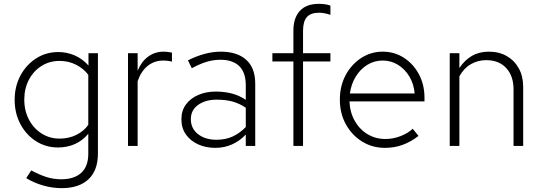

<svg xmlns="http://www.w3.org/2000/svg" viewBox="-20 -757 2810 996"><path d="M300 219Q251 219 203 205Q155 191 116 167L142 127Q185 150 221.5 161.5Q258 173 297 173Q365 173 401.5 139.5Q438 106 438 41V-63Q408 -27 368 -9.5Q328 8 281 8Q217 8 166 -25Q115 -58 85.5 -114Q56 -170 56 -239Q56 -308 85.5 -364Q115 -420 166.5 -453.5Q218 -487 283 -487Q327 -487 367.5 -469.5Q408 -452 439 -417V-481H488V39Q488 127 439 173Q390 219 300 219ZM289 -38Q337 -38 375.5 -57Q414 -76 438 -109V-369Q414 -401 375 -421Q336 -441 289 -441Q237 -441 195.5 -415Q154 -389 130 -343.5Q106 -298 106 -240Q106 -182 130.5 -136Q155 -90 196.5 -64Q238 -38 289 -38Z M644 0V-481H694V-390Q713 -437 748 -463Q783 -489 829 -489Q850 -489 872 -484V-437Q863 -440 851 -441.5Q839 -443 828 -443Q781 -443 746.5 -415.5Q712 -388 694 -336V0Z M1097 10Q1047 10 1007 -8.5Q967 -27 944 -60Q921 -93 921 -138Q921 -183 944.5 -215Q968 -247 1008.5 -264.5Q1049 -282 1099 -282Q1193 -282 1255 -239V-314Q1255 -381 1221 -414Q1187 -447 1123 -447Q1088 -447 1052.5 -436.5Q1017 -426 975 -403L955 -444Q1045 -489 1125 -489Q1210 -489 1257 -447Q1304 -405 1304 -323V0H1255V-59Q1224 -26 1184 -8Q1144 10 1097 10ZM970 -139Q970 -90 1007.5 -61Q1045 -32 1103 -32Q1150 -32 1187 -49Q1224 -66 1255 -98V-198Q1223 -220 1187 -230Q1151 -240 1104 -240Q1046 -240 1008 -213Q970 -186 970 -139Z M1502 0V-438H1393V-481H1502V-598Q1502 -664 1535.5 -700.5Q1569 -737 1633 -737Q1651 -737 1665.5 -735Q1680 -733 1694 -728V-680Q1662 -691 1635 -691Q1592 -691 1572 -668.5Q1552 -646 1552 -597V-481H1694V-438H1552V0Z M1977 10Q1911 10 1858 -23Q1805 -56 1774 -112.5Q1743 -169 1743 -240Q1743 -311 1773 -367Q1803 -423 1853.5 -456Q1904 -489 1965 -489Q2026 -489 2075 -457.5Q2124 -426 2153 -372Q2182 -318 2182 -250V-231H1793Q1795 -175 1820 -130.5Q1845 -86 1886.5 -61Q1928 -36 1979 -36Q2019 -36 2057 -50.5Q2095 -65 2121 -89L2151 -52Q2111 -21 2068.5 -5.5Q2026 10 1977 10ZM1795 -272H2131Q2127 -321 2104 -359.5Q2081 -398 2045 -420.5Q2009 -443 1965 -443Q1922 -443 1886 -421Q1850 -399 1826 -360.5Q1802 -322 1795 -272Z M2313 0V-481H2363V-404Q2390 -445 2428 -467Q2466 -489 2516 -489Q2569 -489 2609 -466Q2649 -443 2671.5 -402Q2694 -361 2694 -307V0H2644V-293Q2644 -363 2606 -404Q2568 -445 2502 -445Q2459 -445 2422.5 -424Q2386 -403 2363 -361V0Z"/></svg>

Font: Red Hat Text Light
Style: Regular
Weight: 300
Designer: Pentagram, MCKL
Foundry: Pentagram, MCKL
Version: Version 1.023; ttfautohint (v1.8.3)